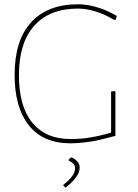

<svg xmlns="http://www.w3.org/2000/svg" viewBox="-20 -661 643 892"><path d="M342.8 -641.1Q385.3 -641.1 432.1 -627Q476.6 -613.8 522.9 -586.9L517.1 -568.8H509.8Q466.8 -594.7 425.3 -607.4Q381.3 -621.1 342.8 -621.1Q210 -621.1 139.2 -541.5Q67.9 -461.4 67.9 -312Q67.9 -167 129.9 -91.3Q192.4 -15.1 307.1 -15.1Q331.1 -15.1 351.6 -16.6Q374.5 -18.1 394 -21.5Q426.3 -26.9 440.4 -30.3Q469.2 -37.1 496.1 -44.9V-235.8L516.1 -237.8V-29.8Q501.5 -25.9 456.5 -14.6Q425.8 -6.8 405.8 -3.9Q381.3 0 358.4 2Q335 4.4 308.1 4.9Q181.6 4.9 115.2 -77.1Q47.9 -160.2 47.9 -313Q47.9 -472.7 124 -556.6Q200.2 -641.1 342.8 -641.1ZM312 69.8Q350.1 86.9 350.1 118.2Q350.1 159.7 284.2 210.9L273.9 200.2L274.9 196.8Q329.1 156.2 329.1 119.1Q329.1 99.1 298.8 85V81.1Q304.2 73.2 312 69.8Z"/></svg>

Font: Datalegreya
Style: Thin
Weight: 250
Designer: Figs Lab
Foundry: Figs Lab
Version: Version 1.002;PS 001.002;hotconv 1.0.70;makeotf.lib2.5.58329